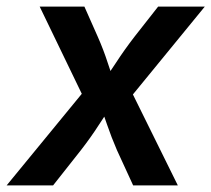

<svg xmlns="http://www.w3.org/2000/svg" viewBox="-43 -561 640 581"><path d="M-22.9 0 242.7 -323.7 226.6 -231.4 77.1 -541H212.4L252.9 -449.7Q270.5 -409.7 282.7 -371.8Q294.9 -334 308.6 -297.9H257.3Q283.7 -333.5 308.3 -371.6Q333 -409.7 363.8 -449.7L435.5 -541H576.7L321.8 -229.5L336.9 -320.3L495.1 0H359.9L311 -106.4Q293.9 -146 281.2 -183.3Q268.6 -220.7 254.9 -255.9H305.2Q280.3 -220.7 256.3 -183.3Q232.4 -146 201.7 -106.4L117.7 0Z"/></svg>

Font: Inter 17pt SemiBold
Style: Italic
Weight: 600
Italic angle: -9.3988°
Version: Version 4.001;git-66647c0bb